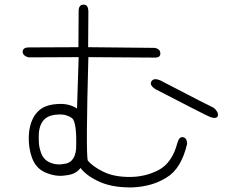

<svg xmlns="http://www.w3.org/2000/svg" viewBox="-20 -776 1040 830"><path d="M361 -572 650 -569Q672 -564 673 -547Q675 -527 650 -527L362 -529Q351 -127 359 -83Q369 -70 386 -57.5Q403 -45 426 -34Q472 -11 540 -11Q608 -11 666 -41Q725 -73 747 -159Q755 -186 771 -183Q788 -180 789 -155Q764 -46 699 -8Q667 12 631 22Q595 32 555 34Q472 36 415 12Q355 -14 328 -50Q308 -22 265 -18Q242 -14 220 -17.5Q198 -21 177 -30Q132 -49 116 -101Q100 -151 106 -208Q114 -264 143 -293Q170 -322 224 -326Q276 -331 313 -307L320 -529L104 -528Q77 -535 78 -554Q80 -571 104 -571L319 -572L320 -731Q321 -756 342 -756Q362 -756 362 -725ZM672 -429Q779 -373 838 -343Q897 -313 904 -310Q925 -292 922 -276Q917 -260 889 -270Q871 -277 653 -390Q624 -408 635 -425Q645 -440 672 -429ZM309 -131Q313 -245 292 -265Q281 -273 266.5 -277.5Q252 -282 232 -281Q195 -280 174 -262Q152 -242 148 -202Q147 -181 148 -161Q149 -141 155 -123Q165 -86 197 -73Q227 -60 266 -69Q303 -78 309 -131Z"/></svg>

Font: Yomogi
Style: Regular
Weight: 400
Designer: satsuyako
Foundry: satsuyako
Version: Version 3.100